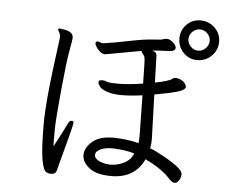

<svg xmlns="http://www.w3.org/2000/svg" viewBox="-55 -865 1110 935"><g transform="rotate(5 500.0 -397.0)"><path d="M623 -127Q585 -140 518 -143H514Q480 -143 456.5 -132Q433 -121 433 -103.5Q433 -86 456.5 -75Q480 -64 509 -63H512Q544 -63 576 -78Q608 -93 623 -127ZM680 -104Q637 -12 529 -8H520Q448 -8 412.5 -36Q377 -64 377 -98V-99Q378 -135 413 -165Q448 -195 515 -195H520Q590 -193 639 -179Q641 -192 641 -206V-232L638 -413Q582 -405 537 -405Q492 -405 464.5 -415Q437 -425 428 -437.5Q419 -450 419 -456Q419 -462 422 -466Q427 -469 438 -469Q449 -469 459 -464Q469 -459 516.5 -459Q564 -459 636 -470Q635 -512 634.5 -546Q634 -580 632.5 -592Q631 -604 623.5 -612Q616 -620 615 -628L439 -596Q427 -596 415 -605.5Q403 -615 395.5 -627Q388 -639 388 -647Q388 -655 397 -655Q403 -655 410 -652Q417 -649 427 -649Q473 -655 548.5 -670.5Q624 -686 665.5 -688Q707 -690 714 -693.5Q721 -697 731 -697H736Q747 -696 761.5 -684.5Q776 -673 779 -659Q779 -640 750 -639Q689 -637 666 -634Q680 -630 684.5 -624.5Q689 -619 689 -608Q689 -597 690.5 -562Q692 -527 693 -480Q764 -494 776 -506Q780 -510 788 -511H792Q810 -511 826 -500Q842 -489 845 -473Q845 -457 805 -445.5Q765 -434 695 -422L702 -205Q702 -181 698 -159Q724 -150 771 -123.5Q818 -97 839.5 -78.5Q861 -60 861 -47.5Q861 -35 856 -24Q836 17 804 -18Q764 -64 680 -104ZM308 -259Q315 -258 315 -249Q315 -237 254 -11Q249 7 226 7Q216 7 206 2Q171 -14 171 -222V-255Q174 -351 192.5 -498.5Q211 -646 212 -649.5Q213 -653 213 -659Q213 -665 212 -671Q211 -677 206 -685Q201 -693 201 -697V-698Q202 -702 210 -702L220 -700Q275 -695 275 -662Q275 -653 265 -600Q255 -547 241 -400.5Q227 -254 227 -205V-146Q227 -136 228 -128Q252 -172 269 -206L289 -246Q295 -259 304 -259ZM889 -653Q910 -653 925.5 -669Q941 -685 941 -705.5Q941 -726 925.5 -741.5Q910 -757 889 -757Q868 -757 852.5 -741.5Q837 -726 837 -705.5Q837 -685 852.5 -669Q868 -653 889 -653ZM888.5 -801Q929 -801 958 -773Q987 -745 987 -704.5Q987 -664 958 -635.5Q929 -607 888.5 -607Q848 -607 820.5 -635.5Q793 -664 793 -704.5Q793 -745 820.5 -773Q848 -801 888.5 -801Z"/></g></svg>

Font: LXGW WenKai
Style: Regular
Weight: 400
Designer: LXGW / Fontworks Inc.
Foundry: LXGW / Fontworks Inc.
Version: Version 1.520; June 14, 2025